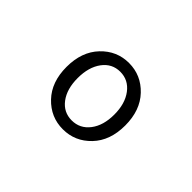

<svg xmlns="http://www.w3.org/2000/svg" viewBox="-83 -856 1166 1166"><g transform="rotate(45 500.0 -272.5)"><path d="M678.2 -64.5Q604.5 12.7 500 12.7Q395.5 12.7 321.8 -64.5Q248 -141.6 248 -271.5Q248 -401.4 321.8 -479Q395.5 -556.6 500 -556.6Q604.5 -556.6 678.2 -479Q752 -401.4 752 -271.5Q752 -141.6 678.2 -64.5ZM386.7 -120.6Q429.7 -63.5 500 -63.5Q570.3 -63.5 614.3 -120.6Q658.2 -177.7 658.2 -271.5Q658.2 -365.2 614.3 -423.3Q570.3 -481.4 500 -481.4Q429.7 -481.4 386.7 -423.3Q343.8 -365.2 343.8 -271.5Q343.8 -177.7 386.7 -120.6Z"/></g></svg>

Font: GenEi Gothic M Regular
Style: Regular
Weight: 400
Designer: o_tamon (Modified); [Source Han Sans]
Ryoko NISHIZUKA  (kana & ideographs); Paul D. Hunt (Latin, Greek & Cyrillic); Wenl
Version: Version 1.1a;Original Version 1.004